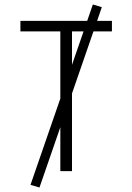

<svg xmlns="http://www.w3.org/2000/svg" viewBox="-20 -763 590 856"><path d="M249 0V-623H71V-670H479V-623H301V0ZM156 73 116 61 394 -743 434 -731Z"/></svg>

Font: Lode Dark Term
Style: Regular
Weight: 400
Monospace: yes
Designer: Belleve Invis
Foundry: Belleve Invis
Version: Version 29.2.0